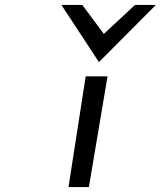

<svg xmlns="http://www.w3.org/2000/svg" viewBox="-20 -762 655 782"><path d="M383 -509 615 -742H530L403 -624L315 -742H230ZM418 -451H329L259 0H342Z"/></svg>

Font: Charger Monospace
Style: Regular
Weight: 400
Designer: Jasper
Foundry: Cannot Into Space Fonts
Version: Version 0.980